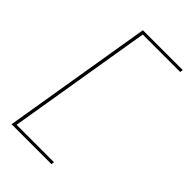

<svg xmlns="http://www.w3.org/2000/svg" viewBox="-282 -922 1164 1164"><g transform="rotate(45 300.0 -340.0)"><path d="M59 143 219 -823H561L558 -804H237L83 124H404L401 143Z"/></g></svg>

Font: Iosevka Curly ThExObl
Style: Regular
Weight: 100
Width: 7
Italic angle: -9°
Monospace: yes
Designer: Belleve Invis
Foundry: Belleve Invis
Version: Version 11.1.0; ttfautohint (v1.8.3)